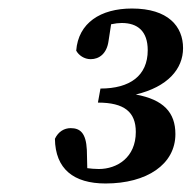

<svg xmlns="http://www.w3.org/2000/svg" viewBox="-20 -841 450 451"><path d="M228 -410C325 -410 392 -455 392 -526C392 -577 364 -607 299 -619C374 -637 410 -679 410 -728C410 -779 375 -821 290 -821C216 -821 164 -787 159 -722C165 -711 178 -702 193 -702C213 -702 231 -715 235 -745L241 -784C250 -786 259 -787 266 -787C303 -787 327 -768 327 -723C327 -663 285 -633 216 -633L210 -600C272 -600 299 -578 299 -531C299 -471 255 -444 212 -444C202 -444 193 -445 185 -446L184 -489C182 -529 168 -540 146 -540C131 -540 117 -532 109 -515C110 -444 153 -410 228 -410Z"/></svg>

Font: Source Serif Pro Semibold
Style: Italic
Weight: 600
Italic angle: -12°
Designer: Frank Grießhammer
Foundry: Adobe Systems Incorporated
Version: Version 3.001;hotconv 1.0.111;makeotfexe 2.5.65597